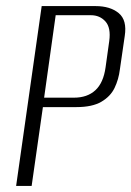

<svg xmlns="http://www.w3.org/2000/svg" viewBox="-20 -611 432 631"><path d="M33 0 117 -591H294Q342 -591 370 -568Q398 -545 390 -493L374 -383Q370 -350 356.5 -322Q343 -294 313 -276.5Q283 -259 231 -259H121L84 0ZM125 -290H223Q267 -290 293.5 -314.5Q320 -339 327 -390L339 -476Q345 -520 326.5 -540.5Q308 -561 279 -561H163Z"/></svg>

Font: Alumni Sans Thin Light
Style: Italic
Weight: 300
Italic angle: -8°
Version: Version 1.016